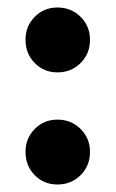

<svg xmlns="http://www.w3.org/2000/svg" viewBox="-20 -492 310 512"><path d="M48 -386Q48 -422 72.5 -447Q97 -472 133 -472Q170 -472 195 -447Q220 -422 220 -386Q220 -349 195 -324Q170 -299 133 -299Q97 -299 72.5 -324Q48 -349 48 -386ZM48 -87Q48 -123 72.5 -148Q97 -173 133 -173Q170 -173 195 -148Q220 -123 220 -87Q220 -50 195 -25Q170 0 133 0Q97 0 72.5 -25Q48 -50 48 -87Z"/></svg>

Font: Transit CAT
Style: Regular
Weight: 400
Designer: Peter Wiegel
Foundry: Peter Wiegel
Version: 1.000